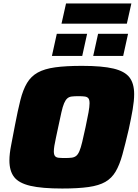

<svg xmlns="http://www.w3.org/2000/svg" viewBox="-20 -1074 791 1102"><path d="M337 8Q220 8 154 -7.5Q88 -23 61 -58Q34 -93 34 -153Q34 -191 44 -241Q54 -291 66 -356Q82 -440 97 -499.5Q112 -559 135 -597.5Q158 -636 196.5 -657.5Q235 -679 296.5 -687.5Q358 -696 451 -696Q566 -696 631 -680.5Q696 -665 723 -630Q750 -595 750 -534Q750 -496 741.5 -446Q733 -396 719 -332Q699 -246 682.5 -186.5Q666 -127 643.5 -89Q621 -51 584.5 -30Q548 -9 488 -0.5Q428 8 337 8ZM353 -167Q376 -167 391.5 -169Q407 -171 417.5 -179.5Q428 -188 436 -207Q444 -226 452 -259.5Q460 -293 471 -344Q482 -395 488 -428.5Q494 -462 494 -481Q494 -501 487.5 -509.5Q481 -518 467 -520Q453 -522 430 -522Q406 -522 391 -520Q376 -518 366 -509Q356 -500 348 -481.5Q340 -463 332.5 -429.5Q325 -396 314 -344Q307 -310 301 -283Q295 -256 292 -237Q289 -218 289 -205Q289 -187 295.5 -178.5Q302 -170 316.5 -168.5Q331 -167 353 -167ZM515 -753 543 -880H715L687 -753ZM278 -753 306 -880H480L452 -753ZM333 -938 359 -1054H734L708 -938Z"/></svg>

Font: Saira SemiExpanded Black
Style: Italic
Weight: 900
Width: 6
Italic angle: -12°
Designer: Hector Gatti with collaboration of the Omnibus-Type team
Foundry: Omnibus-Type
Version: Version 1.101